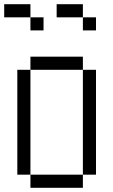

<svg xmlns="http://www.w3.org/2000/svg" viewBox="-20 -895 540 915"><path d="M187.5 -750V-812.5H125V-750ZM437.5 -750V-812.5H375V-750ZM125 -62.5V0H375V-62.5ZM125 -62.5Q125 -62.5 125 -562.5H62.5Q62.5 -562.5 62.5 -62.5ZM375 -62.5H437.5Q437.5 -62.5 437.5 -562.5H375Q375 -562.5 375 -62.5ZM125 -562.5H375V-625H125ZM125 -812.5V-875H0V-812.5ZM375 -812.5V-875H250V-812.5Z"/></svg>

Font: UnifontExMono
Style: Regular
Weight: 500
Version: Version 15.0.06